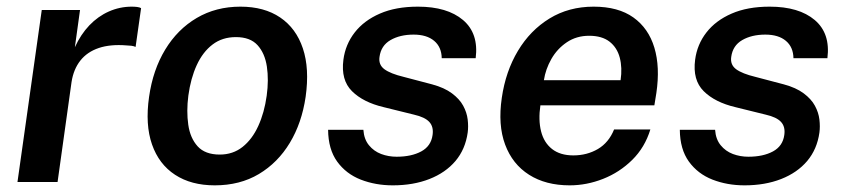

<svg xmlns="http://www.w3.org/2000/svg" viewBox="-20 -547 2540 577"><path d="M32.5 0 105.5 -517H220.5L205 -405Q222.5 -443.5 248.5 -470.8Q274.5 -498 307.2 -512.5Q340 -527 376 -527Q385 -527 392.5 -526Q400 -525 404 -522.5L387.5 -406Q382.5 -408.5 374.5 -409.5Q366.5 -410.5 360.5 -410.5Q312 -414.5 277 -402.8Q242 -391 221.5 -365Q201 -339 195 -300.5L153 0Z M625.5 10Q554.5 10 506 -21.8Q457.5 -53.5 436.8 -113Q416 -172.5 428 -256Q439.5 -337 476.5 -398Q513.5 -459 571.2 -493Q629 -527 702.5 -527Q774 -527 822 -494.5Q870 -462 890.2 -401.5Q910.5 -341 898.5 -256Q887 -177.5 851 -117.8Q815 -58 758 -24Q701 10 625.5 10ZM640.5 -82.5Q680 -82.5 709 -105.5Q738 -128.5 756.2 -168.5Q774.5 -208.5 781.5 -259.5Q788 -307 782 -347Q776 -387 754 -411.2Q732 -435.5 689 -435.5Q648 -435.5 618.8 -413.2Q589.5 -391 571.2 -351.2Q553 -311.5 546 -259.5Q540 -212.5 545.8 -172.2Q551.5 -132 574 -107.2Q596.5 -82.5 640.5 -82.5Z M1160.5 10Q1108.5 10 1064.2 -7.2Q1020 -24.5 993.2 -61.5Q966.5 -98.5 966 -157H1072Q1074 -128.5 1088.8 -110.5Q1103.5 -92.5 1125.5 -84.2Q1147.5 -76 1172 -76Q1216.5 -76 1246 -92Q1275.5 -108 1280 -141.5Q1283.5 -166 1270.2 -180.5Q1257 -195 1224 -202.5L1133 -225Q1071.5 -239.5 1037.8 -273Q1004 -306.5 1012 -367.5Q1018 -413.5 1046 -449.5Q1074 -485.5 1121.8 -506.2Q1169.5 -527 1236 -527Q1324 -527 1371.5 -486.8Q1419 -446.5 1409.5 -372H1307.5Q1307 -405.5 1284.8 -424.2Q1262.5 -443 1223 -443Q1182 -443 1153.5 -426.5Q1125 -410 1120.5 -376Q1117 -352.5 1135.2 -339Q1153.5 -325.5 1193 -316L1278.5 -293.5Q1315.5 -283.5 1338.2 -266.5Q1361 -249.5 1372 -229.2Q1383 -209 1385.5 -187.8Q1388 -166.5 1385.5 -148.5Q1378.5 -98.5 1348.8 -63.2Q1319 -28 1270.5 -9Q1222 10 1160.5 10Z M1692 10Q1620 10 1570 -21.8Q1520 -53.5 1498 -112.5Q1476 -171.5 1488 -253Q1499.5 -332.5 1536.5 -394.2Q1573.5 -456 1631.5 -491.5Q1689.5 -527 1764 -527Q1838 -527 1883.5 -494.5Q1929 -462 1946.5 -403.8Q1964 -345.5 1952.5 -267.5L1946.5 -230.5H1604Q1597.5 -186.5 1606 -152.5Q1614.5 -118.5 1639 -99.2Q1663.5 -80 1703 -80Q1744 -80 1776.8 -99.2Q1809.5 -118.5 1825.5 -158H1934.5Q1918 -104 1880 -66.5Q1842 -29 1792.5 -9.5Q1743 10 1692 10ZM1614.5 -306H1845Q1850.5 -343.5 1842.5 -373.8Q1834.5 -404 1811.8 -421.8Q1789 -439.5 1750.5 -439.5Q1712.5 -439.5 1683.5 -420Q1654.5 -400.5 1637 -369.8Q1619.5 -339 1614.5 -306Z M2217.5 10Q2165.5 10 2121.2 -7.2Q2077 -24.5 2050.2 -61.5Q2023.5 -98.5 2023 -157H2129Q2131 -128.5 2145.8 -110.5Q2160.5 -92.5 2182.5 -84.2Q2204.5 -76 2229 -76Q2273.5 -76 2303 -92Q2332.5 -108 2337 -141.5Q2340.5 -166 2327.2 -180.5Q2314 -195 2281 -202.5L2190 -225Q2128.5 -239.5 2094.8 -273Q2061 -306.5 2069 -367.5Q2075 -413.5 2103 -449.5Q2131 -485.5 2178.8 -506.2Q2226.5 -527 2293 -527Q2381 -527 2428.5 -486.8Q2476 -446.5 2466.5 -372H2364.5Q2364 -405.5 2341.8 -424.2Q2319.5 -443 2280 -443Q2239 -443 2210.5 -426.5Q2182 -410 2177.5 -376Q2174 -352.5 2192.2 -339Q2210.5 -325.5 2250 -316L2335.5 -293.5Q2372.5 -283.5 2395.2 -266.5Q2418 -249.5 2429 -229.2Q2440 -209 2442.5 -187.8Q2445 -166.5 2442.5 -148.5Q2435.5 -98.5 2405.8 -63.2Q2376 -28 2327.5 -9Q2279 10 2217.5 10Z"/></svg>

Font: Public Sans Thin SemiBold
Style: Italic
Weight: 600
Italic angle: -8°
Version: Version 2.001